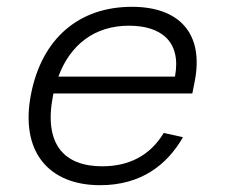

<svg xmlns="http://www.w3.org/2000/svg" viewBox="-20 -532 660 564"><path d="M71 -255C38 -85.5 124 12 274 12C393.5 12 470 -46.5 517.5 -129L461 -141.5C420.5 -74.5 358.5 -43.5 280 -43.5C166 -43.5 108.5 -111 135.5 -250L137 -257.5H545L552 -293C579.5 -433.5 507 -512 367.5 -512C212.5 -512 103 -419.5 71 -255ZM151.5 -307C186.5 -401.5 258.5 -456.5 359 -456.5C451 -456.5 513.5 -412 494 -307Z"/></svg>

Font: Monaspace Neon ExtraLight
Style: Italic
Weight: 200
Italic angle: -11°
Designer: Riley Cran & the Lettermatic Team
Foundry: Lettermatic
Version: Version 1.200 (Monaspace Neon)